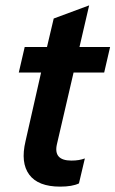

<svg xmlns="http://www.w3.org/2000/svg" viewBox="-20 -685 430 715"><path d="M204 10Q122 10 89 -34.5Q56 -79 75 -159L133 -415H50L72 -510H155L180 -616L312 -665L276 -510H390L368 -415H254L192 -148Q178 -87 246 -87Q261 -87 273 -89Q285 -91 296 -95L274 -2Q249 10 204 10Z"/></svg>

Font: Instrument Sans SemiCondensed SemiBold Italic
Style: Regular
Weight: 600
Width: 4
Italic angle: -13°
Designer: Rodrigo Fuenzalida
Foundry: fragTYPE
Version: Version 1.000; ttfautohint (v1.8.4.7-5d5b);gftools[0.9.28]